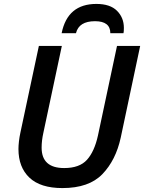

<svg xmlns="http://www.w3.org/2000/svg" viewBox="-20 -948 734 978"><path d="M298 10Q433 10 501.5 -61Q570 -132 595 -247L694 -714H576L479 -258Q461 -176 423 -134Q385 -92 307 -92Q192 -92 192 -196Q192 -232 201 -272L295 -714H178L84 -273Q79 -250 76.5 -228Q74 -206 74 -189Q74 -96 130 -43Q186 10 298 10ZM294 -779H367Q382 -840 464 -840Q542 -840 542 -779H609Q611 -787 611 -806Q611 -858 576 -893Q541 -928 471 -928Q324 -928 294 -779Z"/></svg>

Font: Noto Sans UI Medium
Style: Italic
Weight: 500
Italic angle: -12°
Designer: Monotype Design Team
Foundry: Monotype Imaging Inc.
Version: Version 1.901